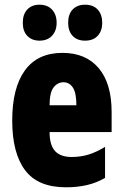

<svg xmlns="http://www.w3.org/2000/svg" viewBox="-20 -787 522 817"><path d="M246 -562Q345 -562 400 -497Q455 -432 455 -310V-225H191Q191 -170 214 -144.5Q237 -119 285 -119Q323 -119 356 -129Q389 -139 427 -162V-30Q391 -9 350 0.5Q309 10 261 10Q141 10 86.5 -63Q32 -136 32 -274Q32 -413 86 -487.5Q140 -562 246 -562ZM250 -437Q225 -437 208 -415Q191 -393 191 -339H305Q305 -392 290 -414.5Q275 -437 250 -437ZM77 -690Q77 -727 96.5 -747Q116 -767 148 -767Q182 -767 201.5 -746Q221 -725 221 -690Q221 -656 201.5 -635Q182 -614 148 -614Q116 -614 96.5 -634Q77 -654 77 -690ZM270 -690Q270 -727 289.5 -747Q309 -767 342 -767Q377 -767 396 -746Q415 -725 415 -690Q415 -656 396 -635Q377 -614 342 -614Q308 -614 289 -634.5Q270 -655 270 -690Z"/></svg>

Font: Noto Sans ExtraCondensed Black
Style: Regular
Weight: 900
Width: 2
Designer: Monotype Design Team
Foundry: Monotype Imaging Inc.
Version: Version 2.013; ttfautohint (v1.8.4.7-5d5b)